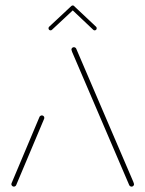

<svg xmlns="http://www.w3.org/2000/svg" viewBox="-20 -694 541 714"><path d="M31.5 0Q27.8 0 25 -2.8Q22.2 -5.6 22.2 -9.3Q22.2 -11.5 23 -12.6L127 -259.6Q128.1 -261.9 130.6 -263.3Q133 -264.8 135.6 -264.8Q139.6 -264.8 142.2 -262.2Q144.8 -259.6 144.8 -255.6Q144.8 -253.3 144.1 -252.2L40 -5.2Q38.9 -3 36.5 -1.5Q34.1 0 31.5 0ZM478.5 -9.3Q478.5 -5.6 475.9 -2.8Q473.3 0 469.3 0Q466.7 0 464.3 -1.5Q461.9 -3 460.7 -5.2L248.1 -501.1Q245.6 -507.8 245.6 -509.3Q245.6 -513.3 248.3 -515.9Q251.1 -518.5 254.8 -518.5Q257.4 -518.5 259.8 -517Q262.2 -515.6 263.3 -513.3L475.9 -17.4Q478.5 -11.1 478.5 -9.3ZM250.4 -673.7Q253.7 -673.7 255.9 -671.5Q258.1 -669.3 258.1 -665.9Q258.1 -662.6 255.9 -660.4L173.3 -583.3Q171.1 -581.1 168.1 -581.1Q164.8 -581.1 162.6 -583.3Q160.4 -585.6 160.4 -588.9Q160.4 -592.2 162.6 -594.4L245.2 -671.5Q247.4 -673.7 250.4 -673.7ZM255.9 -671.1 337.4 -594.4Q339.6 -592.2 339.6 -588.9Q339.6 -585.6 337.4 -583.3Q335.2 -581.1 331.9 -581.1Q328.9 -581.1 326.7 -583.3L245.6 -660Z"/></svg>

Font: 26F Galaxy Hebrew Hairline
Style: Regular
Weight: 50
Designer: C₂₉H₂₅N₃O₅
Version: Version 1.000